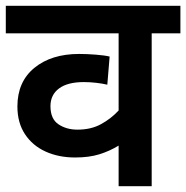

<svg xmlns="http://www.w3.org/2000/svg" viewBox="-20 -642 642 662"><path d="M602 -527H503V0H389V-140Q358 -121 322.5 -110Q287 -99 239 -99Q182 -99 137 -119.5Q92 -140 66 -179.5Q40 -219 40 -275Q40 -360 98.5 -408Q157 -456 253 -456Q280 -456 311 -453.5Q342 -451 358 -447L350 -350Q333 -354 311.5 -356.5Q290 -359 269 -359Q213 -359 183.5 -337Q154 -315 154 -276Q154 -232 181.5 -213.5Q209 -195 247 -195Q294 -195 328.5 -214Q363 -233 389 -261V-527H0V-622H602Z"/></svg>

Font: Noto Sans SemiBold
Style: Regular
Weight: 600
Designer: Monotype Design Team
Foundry: Monotype Imaging Inc.
Version: Version 2.007